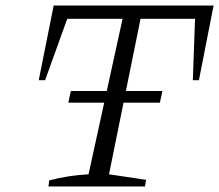

<svg xmlns="http://www.w3.org/2000/svg" viewBox="-20 -674 792 694"><path d="M752 -654 699 -384H677L685 -606H488L374 -44L508 -24L504 0H155L158 -22Q192 -31 227.5 -36.5Q263 -42 300 -44L423 -606H223L143 -384H120L174 -654ZM236 -345H567L558 -303H227Z"/></svg>

Font: Piazzolla 8pt ExtraLight
Style: Italic
Weight: 250
Italic angle: -11.3°
Designer: Juan Pablo del Peral
Foundry: Huerta Tipografica
Version: Version 2.001